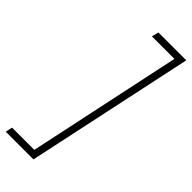

<svg xmlns="http://www.w3.org/2000/svg" viewBox="-353 -748 940 940"><g transform="rotate(45 117.0 -278.0)"><path d="M-72 158H120L306 -714H113L104 -678H260L90 122H-64Z"/></g></svg>

Font: Noto Sans ExtraLight
Style: Italic
Weight: 200
Italic angle: -12°
Designer: Monotype Design Team
Foundry: Monotype Imaging Inc.
Version: Version 2.013